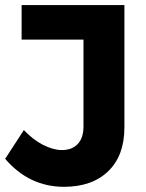

<svg xmlns="http://www.w3.org/2000/svg" viewBox="-24 -720 568 747"><path d="M460 -224.1Q460 -114.7 397.2 -54Q334.5 6.8 225.1 6.8Q89.4 6.8 -3.9 -102.1L68.8 -213.9Q104.5 -176.3 143.8 -156.2Q183.1 -136.2 216.8 -136.2Q256.3 -136.2 278.6 -159.9Q300.8 -183.6 300.8 -228V-565.9H60.1V-700.2H460Z"/></svg>

Font: Montserrat arm SemiBold
Style: Regular
Weight: 600
Designer: Julieta Ulanovsky
Foundry: Julieta Ulanovsky
Version: Version 6.000;PS 006.000;hotconv 1.0.88;makeotf.lib2.5.64775